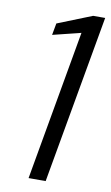

<svg xmlns="http://www.w3.org/2000/svg" viewBox="-82 -743 453 786"><g transform="rotate(10 145.0 -350.0)"><path d="M95 0 205 -623 88 -594 97 -643 240 -700H290L166 0Z"/></g></svg>

Font: DM Sans 28pt Light
Style: Italic
Weight: 300
Italic angle: -10°
Version: Version 4.004;gftools[0.9.30]